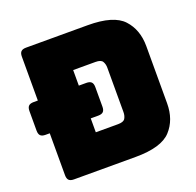

<svg xmlns="http://www.w3.org/2000/svg" viewBox="-126 -853 1008 986"><g transform="rotate(-20 378.0 -360.0)"><path d="M452 0H115Q96 0 87.5 -8.5Q79 -17 79 -36V-265H56Q37 -265 28.5 -273.5Q20 -282 20 -301V-408Q20 -427 28.5 -435.5Q37 -444 56 -444H79V-684Q79 -703 87.5 -711.5Q96 -720 115 -720H452Q593 -720 645.5 -663Q698 -606 698 -516V-204Q698 -114 645.5 -57Q593 0 452 0ZM303 -189H425Q455 -189 463.5 -203.5Q472 -218 472 -238V-481Q472 -500 463.5 -514.5Q455 -529 425 -529H303V-444H344Q363 -444 371.5 -435.5Q380 -427 380 -408V-301Q380 -282 371.5 -273.5Q363 -265 344 -265H303Z"/></g></svg>

Font: Bungee
Style: Regular
Weight: 400
Designer: David Jonathan Ross
Foundry: David Jonathan Ross
Version: Version 1.001;PS 1.0;hotconv 1.0.72;makeotf.lib2.5.5900